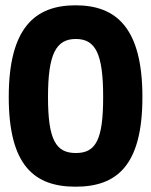

<svg xmlns="http://www.w3.org/2000/svg" viewBox="-20 -692 570 724"><path d="M265 -672C111 -672 13 -586 13 -326C13 -66 111 12 265 12C419 12 517 -66 517 -326C517 -586 419 -672 265 -672ZM266 -545C341 -545 369 -488 369 -326C369 -164 341 -115 266 -115C191 -115 161 -164 161 -326C161 -488 191 -545 266 -545Z"/></svg>

Font: TitilliumMaps29L
Style: 999 wt
Weight: 900
Designer: Campivisivi
Foundry: Accademia di Belle Arti di Urbino and students of MA course of Visual design